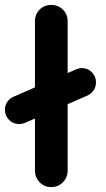

<svg xmlns="http://www.w3.org/2000/svg" viewBox="-20 -750 430 780"><path d="M0 -304.1Q0 -321.8 9.5 -335.9Q19 -350 34 -356.5L288.2 -467.8Q293.6 -470.1 299.6 -471.8Q305.6 -473.5 312.2 -473.5Q336.3 -473.5 353.2 -456.5Q370 -439.5 370 -415.4Q370 -397.8 360.5 -383.6Q351 -369.5 336 -362.2L81.8 -251Q76.4 -249 70.4 -247.5Q64.4 -246 57.8 -246Q33.7 -246 16.8 -263Q0 -280 0 -304.1ZM188.2 10Q160 10 141 -9.6Q122 -29.2 122 -57.5V-663.5Q122 -691.8 141 -710.9Q160 -730 188.2 -730Q216.5 -730 235.6 -710.9Q254.8 -691.8 254.8 -663.5V-57.5Q254.8 -29.2 235.6 -9.6Q216.5 10 188.2 10Z"/></svg>

Font: National Park
Style: Regular
Weight: 400
Designer: Andrea Herstowski, Ben Hoepner
Version: Version 1.009